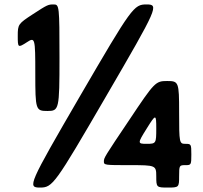

<svg xmlns="http://www.w3.org/2000/svg" viewBox="-20 -845 916 865"><path d="M100 -654C138 -679 139 -675 139 -513C139 -350 141 -345 194 -345C246 -345 248 -352 248 -585C248 -818 247 -825 222 -825C197 -825 194 -824 128 -781C62 -738 60 -735 60 -683C60 -630 61 -629 100 -654ZM640 -825C583 -825 574 -813 341 -413C108 -12 103 0 160 0C217 0 226 -12 459 -413C692 -813 697 -825 640 -825ZM787 -339C787 -476 785 -480 733 -480C681 -480 676 -475 564 -307C451 -139 448 -134 448 -118C448 -101 451 -101 566 -101C681 -101 684 -100 684 -51C684 -1 685 0 736 0C786 0 787 -1 787 -51C787 -100 788 -101 815 -101C841 -101 842 -102 842 -149C842 -196 841 -197 815 -197C788 -197 787 -201 787 -339ZM684 -266C684 -199 683 -197 641 -197C599 -197 599 -199 641 -266C682 -332 684 -332 684 -266Z"/></svg>

Font: Hussar Print
Style: Bold
Weight: 700
Foundry: Cannot Into Space Fonts
Version: Version 2.00